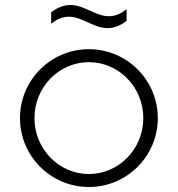

<svg xmlns="http://www.w3.org/2000/svg" viewBox="-20 -743 712 769"><path d="M487 -706C465 -689.1 442.8 -678 416 -678C390 -678 365.5 -688.7 340.8 -700C315.5 -711.5 289.7 -723 261.8 -723C233 -723 209.1 -711.4 185 -694V-648C207 -664.9 229.1 -676.1 255.9 -676.1C281.9 -676.1 306.4 -665 331.2 -653.7C356.8 -642.1 382.6 -630.4 410.8 -630.4C439.4 -630.4 463.1 -641.8 487 -659ZM118 -270C118 -393.6 215.7 -494 336 -494C456.3 -494 554 -393.6 554 -270C554 -146.4 456.3 -46 336 -46C215.7 -46 118 -146.4 118 -270ZM60 -270C60 -117.6 183.6 6 336 6C488.4 6 612 -117.6 612 -270C612 -422.4 488.4 -546 336 -546C183.6 -546 60 -422.4 60 -270Z"/></svg>

Font: Resamitz
Style: Regular
Weight: 500
Designer: gluk
Foundry: gluk
Version: Version 0.047